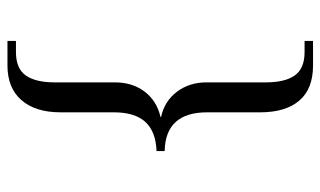

<svg xmlns="http://www.w3.org/2000/svg" viewBox="-194 -540 868 520"><g transform="rotate(90 240.0 -280.0)"><path d="M90.8 133.8V110.8H121.1Q165.5 110.8 184.3 84.2Q203.1 57.6 203.1 5.9V-157.2Q203.1 -204.6 228 -237.5Q252.9 -270.5 296.9 -280.8V-282.2Q253.9 -291.5 228.5 -325.2Q203.1 -358.9 203.1 -404.8V-565.9Q203.1 -617.7 184.3 -644.3Q165.5 -670.9 121.1 -670.9H90.8V-693.8H157.2Q220.7 -693.8 252.4 -656.7Q284.2 -619.6 284.2 -550.8V-407.2Q284.2 -293.9 389.2 -292V-270Q336.4 -268.1 310.3 -239.7Q284.2 -211.4 284.2 -153.8V-9.8Q284.2 58.1 251.2 95.9Q218.3 133.8 157.2 133.8Z"/></g></svg>

Font: Times New Roman
Style: Regular
Weight: 400
Designer: Steve Matteson
Foundry: Ascender Corporation
Version: Version 2.00.3